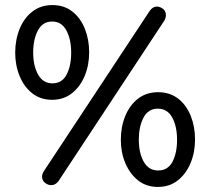

<svg xmlns="http://www.w3.org/2000/svg" viewBox="-20 -729 830 758"><path d="M186 -335Q140 -335 107.5 -360.5Q75 -386 57.5 -428.5Q40 -471 40 -521Q40 -572 57.5 -615Q75 -658 108 -683.5Q141 -709 187 -709Q233 -709 265.5 -683.5Q298 -658 315 -615.5Q332 -573 332 -522Q332 -471 314 -428.5Q296 -386 263.5 -360.5Q231 -335 186 -335ZM187 -400Q225 -400 243 -434.5Q261 -469 261 -521Q261 -574 242 -609Q223 -644 186 -644Q148 -644 129.5 -608.5Q111 -573 111 -522Q111 -469 130.5 -434.5Q150 -400 187 -400ZM603 9Q558 9 525.5 -16.5Q493 -42 475 -84.5Q457 -127 457 -177Q457 -228 474.5 -271Q492 -314 525 -339.5Q558 -365 604 -365Q651 -365 683.5 -339.5Q716 -314 733 -271.5Q750 -229 750 -178Q750 -127 732 -84.5Q714 -42 681.5 -16.5Q649 9 603 9ZM604 -56Q643 -56 661 -90.5Q679 -125 679 -177Q679 -230 660 -265Q641 -300 603 -300Q565 -300 546.5 -264.5Q528 -229 528 -178Q528 -125 547.5 -90.5Q567 -56 604 -56ZM182 2Q170 2 158 -7Q146 -16 146 -32Q146 -41 153 -53L571 -686Q583 -703 599 -703Q612 -703 623.5 -694Q635 -685 635 -669Q635 -659 629 -648L211 -14Q199 2 182 2Z"/></svg>

Font: Quicksand Light Medium
Style: Regular
Weight: 500
Version: Version 3.006